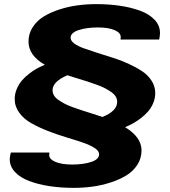

<svg xmlns="http://www.w3.org/2000/svg" viewBox="-20 -720 819 924"><path d="M335 184.1Q272.5 184.1 218 175.8Q163.6 167.5 120.4 151.1Q77.1 134.8 52 107.7Q26.9 80.6 26.9 45.9Q26.9 33.7 32.2 14.2H217.8Q216.8 21 216.8 25.9Q216.8 46.4 246.8 59.1Q276.9 71.8 327.1 71.8Q380.9 71.8 418.9 59.3Q457 46.9 457 22Q457 5.9 434.6 -8.3Q412.1 -22.5 376.2 -34.7Q340.3 -46.9 297.1 -59.8Q253.9 -72.8 210.7 -89.6Q167.5 -106.4 131.6 -126.5Q95.7 -146.5 73.2 -176.8Q50.8 -207 50.8 -243.2Q50.8 -268.1 60.5 -291.5Q70.3 -314.9 85.2 -332.3Q100.1 -349.6 120.1 -365.2Q140.1 -380.9 158.4 -390.6Q176.8 -400.4 195.8 -408.2Q117.2 -453.1 117.2 -520Q117.2 -558.1 137.5 -589.4Q157.7 -620.6 190.4 -640.6Q223.1 -660.6 266.4 -674.6Q309.6 -688.5 353.8 -694.3Q397.9 -700.2 442.9 -700.2Q503.4 -700.2 556.6 -692.4Q609.9 -684.6 654.1 -668.5Q698.2 -652.3 724.1 -624.8Q750 -597.2 750 -561Q750 -548.8 746.1 -529.8H560.1Q561 -534.7 561 -542Q561 -562.5 531.2 -575.2Q501.5 -587.9 451.2 -587.9Q397 -587.9 358.4 -575.2Q319.8 -562.5 319.8 -538.1Q319.8 -523.9 337.4 -510.7Q355 -497.6 383.5 -487.5Q412.1 -477.5 448.7 -465.6Q485.4 -453.6 523.4 -441.9Q561.5 -430.2 598.1 -413.3Q634.8 -396.5 663.3 -377.7Q691.9 -358.9 709.5 -331.5Q727.1 -304.2 727.1 -272Q727.1 -247.1 717.3 -223.9Q707.5 -200.7 692.4 -183.3Q677.2 -166 657 -150.6Q636.7 -135.3 618.7 -125.5Q600.6 -115.7 582 -107.9Q661.1 -60.1 661.1 3.9Q661.1 42 640.9 73.2Q620.6 104.5 587.6 124.5Q554.7 144.5 511.5 158.4Q468.3 172.4 424.1 178.2Q379.9 184.1 335 184.1ZM473.1 -157.2Q543.9 -185.5 543.9 -230Q543.9 -243.2 537.1 -254.9Q530.3 -266.6 515.6 -276.9Q501 -287.1 485.6 -295.2Q470.2 -303.2 445.3 -312.3Q420.4 -321.3 401.6 -327.4Q382.8 -333.5 352.3 -342.8Q321.8 -352.1 304.2 -357.9Q232.9 -327.1 232.9 -286.1Q232.9 -272.9 239.7 -261Q246.6 -249 261.2 -239Q275.9 -229 291.5 -220.7Q307.1 -212.4 331.8 -203.6Q356.4 -194.8 375.7 -188.5Q395 -182.1 424.8 -172.9Q454.6 -163.6 473.1 -157.2Z"/></svg>

Font: Archivo Expanded ExtraBold
Style: Italic
Weight: 800
Width: 7
Italic angle: -10°
Designer: Hector Gatti
Foundry: Omnibus-Type
Version: Version 2.001